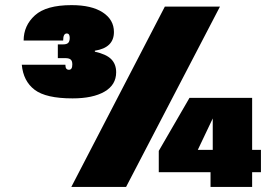

<svg xmlns="http://www.w3.org/2000/svg" viewBox="-20 -737 1064 757"><path d="M65.9 -481.9H237.8Q237.8 -470.7 241.5 -466.3Q245.1 -461.9 252 -461.9Q265.1 -461.9 265.1 -482.9Q265.1 -497.1 258.5 -502.4Q252 -507.8 237.8 -507.8H208V-562H229Q243.2 -562 249 -568.1Q254.9 -574.2 254.9 -587.9Q254.9 -605 243.2 -605Q236.3 -605 232.7 -598.4Q229 -591.8 229 -577.1H73.2Q73.2 -636.2 117.7 -676.5Q162.1 -716.8 262.2 -716.8Q341.3 -716.8 385.3 -688Q429.2 -659.2 429.2 -610.8Q429.2 -548.8 354 -537.1V-533.2Q398.9 -523.4 418.5 -503.7Q438 -483.9 438 -452.1Q438 -402.3 392.1 -375.7Q346.2 -349.1 266.1 -349.1Q161.1 -349.1 116.5 -383.1Q71.8 -417 65.9 -481.9ZM261.2 0 629.9 -710.9H847.2L477.1 0ZM606 -58.1V-142.1L727.1 -351.1H974.1V-146H1008.8V-58.1H974.1V0H810.1V-58.1ZM759.8 -146H818.8V-270Z"/></svg>

Font: Poppins Black
Style: Regular
Weight: 900
Designer: Ninad Kale (Devanagari), Jonny Pinhorn (Latin)
Foundry: Indian Type Foundry
Version: 4.004